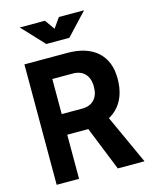

<svg xmlns="http://www.w3.org/2000/svg" viewBox="-131 -983 847 1068"><g transform="rotate(-15 293.0 -449.0)"><path d="M182.1 -253.9V-372.6H306.6Q351.6 -372.6 376.5 -399.2Q401.4 -425.8 401.4 -473.6Q401.4 -522 376.5 -548.3Q351.6 -574.7 306.6 -574.7H184.1L172.4 -693.4H306.6Q418.5 -693.4 479.5 -638.7Q540.5 -584 540.5 -483.4Q540.5 -374.5 479.5 -314.2Q418.5 -253.9 306.6 -253.9ZM60.1 0V-693.4H189V0ZM412.1 0 281.2 -326.2H417L565.9 0ZM207 -771.5 88.4 -898.4H233.4L278.3 -834.5H268.6L313.5 -898.4H458.5L339.8 -771.5Z"/></g></svg>

Font: Cascadia Mono
Style: Regular
Weight: 400
Monospace: yes
Designer: Aaron Bell
Foundry: Saja Typeworks
Version: Version 2404.023